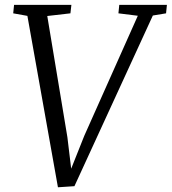

<svg xmlns="http://www.w3.org/2000/svg" viewBox="-20 -763 708 792"><path d="M219 9.5 93 -697.5 34.5 -708 38 -743H274.5L270.5 -708L175 -697L258 -197L278 -31L260 -33L327.5 -202.5L548.5 -698L468.5 -708L472 -743H668.5L665 -708L610.5 -699L287 5Z"/></svg>

Font: Merriweather 48pt Light
Style: Italic
Weight: 300
Italic angle: -7.8°
Version: Version 2.101